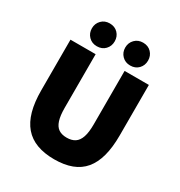

<svg xmlns="http://www.w3.org/2000/svg" viewBox="-198 -988 1068 1137"><g transform="rotate(30 336.0 -419.0)"><path d="M338 12Q270 12 219 -7Q168 -26 134.5 -65Q101 -104 84.5 -163.5Q68 -223 68 -304V-650H240V-284Q240 -230 250.5 -197.5Q261 -165 282.5 -150.5Q304 -136 338 -136Q372 -136 394 -150.5Q416 -165 427 -197.5Q438 -230 438 -284V-650H604V-304Q604 -223 588 -163.5Q572 -104 539.5 -65Q507 -26 456.5 -7Q406 12 338 12ZM222 -694Q188 -694 166 -716.5Q144 -739 144 -772Q144 -805 166 -827.5Q188 -850 222 -850Q257 -850 278.5 -827.5Q300 -805 300 -772Q300 -739 278.5 -716.5Q257 -694 222 -694ZM450 -694Q416 -694 394 -716.5Q372 -739 372 -772Q372 -805 394 -827.5Q416 -850 450 -850Q485 -850 506.5 -827.5Q528 -805 528 -772Q528 -739 506.5 -716.5Q485 -694 450 -694Z"/></g></svg>

Font: Mada Black
Style: Regular
Weight: 900
Designer: Khaled Hosny
Version: Version 1.5